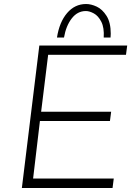

<svg xmlns="http://www.w3.org/2000/svg" viewBox="-20 -937 679 957"><path d="M614 -710 608 -664H220L185 -380H534L528 -334H179L145 -47H547L541 0H89L176 -710ZM409 -917Q434 -917 462 -904Q490 -891 511 -858Q532 -825 532 -769L531 -750H497Q500 -799 485 -828.5Q470 -858 448 -870Q426 -882 408 -882Q366 -882 337.5 -845Q309 -808 299 -750H264Q276 -827 314.5 -872Q353 -917 409 -917Z"/></svg>

Font: Josefin Sans Light
Style: Italic
Weight: 300
Italic angle: -7°
Designer: Santiago Orozco
Foundry: Typemade
Version: Version 2.000